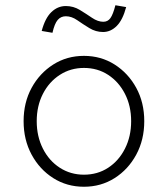

<svg xmlns="http://www.w3.org/2000/svg" viewBox="-20 -702 640 732"><path d="M300 10Q235 10 183 -23Q131 -56 100.5 -112.5Q70 -169 70 -240Q70 -311 100.5 -367Q131 -423 183 -456Q235 -489 300 -489Q365 -489 417 -456Q469 -423 499.5 -367Q530 -311 530 -240Q530 -169 499.5 -112.5Q469 -56 417 -23Q365 10 300 10ZM300 -36Q352 -36 392.5 -62.5Q433 -89 456.5 -135.5Q480 -182 480 -240Q480 -298 456.5 -344Q433 -390 392.5 -416.5Q352 -443 300 -443Q249 -443 208 -416.5Q167 -390 143.5 -344Q120 -298 120 -240Q120 -182 143.5 -135.5Q167 -89 208 -62.5Q249 -36 300 -36ZM180 -577 139 -584Q152 -633 176 -656Q200 -679 231 -679Q260 -679 284.5 -664Q309 -649 331 -634Q353 -619 374 -619Q391 -619 401 -633Q411 -647 420 -682L461 -675Q448 -626 425 -603Q402 -580 373 -580Q345 -580 320.5 -595Q296 -610 274.5 -625Q253 -640 231 -640Q212 -640 200 -626Q188 -612 180 -577Z"/></svg>

Font: Red Hat Mono VF Light
Style: Regular
Weight: 300
Monospace: yes
Designer: Pentagram, MCKL
Foundry: Pentagram, MCKL
Version: Version 1.023